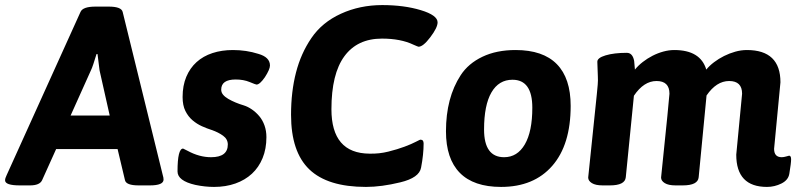

<svg xmlns="http://www.w3.org/2000/svg" viewBox="-57 -728 3185 756"><path d="M371 -702Q421 -702 426 -681L584 -38Q587 -29 587 -21Q587 2 533 2H489Q439 2 435 -19L406 -141H164L109 -19Q100 2 61 2H21Q-37 2 -37 -18Q-37 -26 -31 -38L260 -681Q269 -702 319 -702ZM221 -273H375L335 -451L327 -515H323Q316 -492 310.5 -475.5Q305 -459 301 -451Z M871 -415Q814 -415 814 -375Q814 -364 821.5 -355Q829 -346 842 -338.5Q855 -331 870.5 -324.5Q886 -318 903 -313Q919 -308 935 -297Q951 -286 964 -270.5Q977 -255 984.5 -234Q992 -213 992 -188Q992 -142 977 -105.5Q962 -69 935 -44Q908 -19 870 -5.5Q832 8 786 8Q750 8 712 0Q642 -16 642 -53Q642 -143 664 -143Q665 -143 682 -134Q728 -109 774 -109Q840 -109 840 -159Q840 -180 821.5 -193.5Q803 -207 777 -216Q758 -222 738 -231Q718 -240 701 -254.5Q684 -269 673 -291Q662 -313 662 -346Q662 -391 676.5 -425.5Q691 -460 717 -483.5Q743 -507 779.5 -519Q816 -531 860 -531Q913 -531 960 -516Q1006 -503 1006 -470Q1006 -455 986 -424Q966 -395 953 -395Q950 -395 926 -405Q902 -415 871 -415Z M1666 -640Q1666 -619 1637 -581Q1609 -544 1591 -544Q1589 -544 1571 -552Q1521 -576 1447 -576Q1350 -576 1299 -506.5Q1248 -437 1248 -298Q1248 -124 1398 -123Q1436 -122 1472 -131Q1508 -140 1536 -150.5Q1564 -161 1581 -170Q1598 -179 1599 -178Q1611 -178 1611 -163Q1611 -142 1608.5 -118Q1606 -94 1601 -68Q1594 -28 1519 -10Q1445 8 1384 8Q1233 8 1161 -61Q1089 -130 1089 -276Q1089 -367 1108.5 -442.5Q1128 -518 1169 -578Q1211 -640 1285.5 -674Q1360 -708 1448 -708Q1534 -708 1600 -688Q1666 -668 1666 -640Z M1699 -211Q1699 -343 1757 -432Q1787 -478 1842.5 -504.5Q1898 -531 1973 -531Q2081 -531 2135.5 -475.5Q2190 -420 2190 -311Q2190 -158 2117.5 -75Q2045 8 1916 8Q1808 8 1753.5 -47.5Q1699 -103 1699 -211ZM1928 -109Q1980 -109 2009.5 -159.5Q2039 -210 2039 -304Q2039 -414 1961 -414Q1907 -414 1878 -364Q1849 -314 1849 -218Q1849 -109 1928 -109Z M2295 -484Q2294 -500 2327.5 -510Q2361 -520 2411 -520Q2434 -520 2440 -488L2443 -454Q2456 -470 2474 -484Q2492 -498 2512.5 -508.5Q2533 -519 2555 -525Q2577 -531 2598 -531Q2701 -531 2724 -454Q2736 -469 2754.5 -483Q2773 -497 2794 -507.5Q2815 -518 2838 -524.5Q2861 -531 2884 -531Q3016 -531 3016 -404L2991 -142Q2991 -109 3021 -109Q3029 -109 3039 -112Q3049 -115 3050 -115Q3058 -115 3058 -100.5Q3058 -86 3051 -44Q3047 -19 3020 -5.5Q2993 8 2963 8Q2842 8 2842 -119L2865 -359Q2865 -409 2814 -409Q2764 -409 2725 -352L2694 -30Q2691 2 2631 2H2603Q2575 2 2560.5 -7Q2546 -16 2546 -29Q2579 -348 2579 -359Q2579 -409 2528 -409Q2478 -409 2439 -351L2407 -30Q2404 2 2344 2H2316Q2288 2 2273.5 -7Q2259 -16 2259 -29L2293 -357Q2295 -377 2296.5 -394.5Q2298 -412 2297 -428Z"/></svg>

Font: AsCom
Style: Bold Italic
Weight: 700
Italic angle: -48°
Designer: AsCom
Foundry: AsCom
Version: Version 1.001